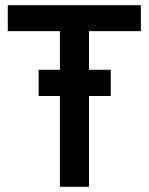

<svg xmlns="http://www.w3.org/2000/svg" viewBox="-20 -720 573 740"><path d="M211 -350V0H323V-350H407V-451H323V-600H523V-700H10V-600H211V-451H129V-350Z"/></svg>

Font: Mint Spirit No2
Style: Bold
Weight: 700
Designer: HARENDAL Hirwen
Foundry: Arkandis Digital Foundry.
Version: Version 1.004;FFEdit